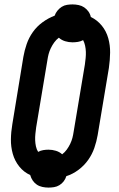

<svg xmlns="http://www.w3.org/2000/svg" viewBox="-20 -803 540 871"><path d="M200 48Q186 48 172 45Q158 42 147 34.5Q136 27 128.5 16Q121 5 117 -9Q117 -9 117 -9Q117 -9 117 -9Q88 -22 67.5 -47.5Q47 -73 38 -105Q29 -137 29.5 -171Q30 -205 36 -240L86 -545Q91 -574 101 -603Q111 -632 129 -657.5Q147 -683 173 -702Q199 -721 228 -732Q232 -744 240.5 -754.5Q249 -765 260 -772Q271 -779 284 -781Q297 -783 309 -783Q323 -783 337 -780Q351 -777 362 -769.5Q373 -762 381 -751Q389 -740 392 -726Q421 -712 441.5 -687Q462 -662 471 -630Q480 -598 479.5 -564Q479 -530 474 -495L423 -190Q418 -161 408 -132Q398 -103 380 -77.5Q362 -52 336 -32.5Q310 -13 281 -4Q277 9 269 19.5Q261 30 249.5 37Q238 44 225 46Q212 48 200 48ZM262 -103Q274 -112 283 -124.5Q292 -137 298.5 -150.5Q305 -164 308.5 -177.5Q312 -191 314 -205L365 -510Q367 -525 368.5 -539.5Q370 -554 369.5 -568Q369 -582 366 -596Q363 -610 357 -621Q346 -615 333.5 -613Q321 -611 309 -611Q292 -611 275.5 -616Q259 -621 247 -632Q235 -623 226 -610.5Q217 -598 210.5 -584.5Q204 -571 200.5 -557.5Q197 -544 195 -530L144 -225Q142 -210 140.5 -195.5Q139 -181 139.5 -167Q140 -153 143 -139Q146 -125 153 -114Q164 -120 176 -122Q188 -124 200 -124Q217 -124 233.5 -119Q250 -114 262 -103Z"/></svg>

Font: Iosevka Slab Heavy
Style: Italic
Weight: 900
Italic angle: -9°
Monospace: yes
Designer: Belleve Invis
Foundry: Belleve Invis
Version: Version 11.1.0; ttfautohint (v1.8.3)